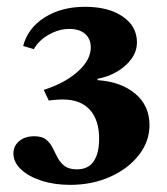

<svg xmlns="http://www.w3.org/2000/svg" viewBox="-20 -938 480 551"><path d="M181 -407.5Q135.5 -407.5 98.8 -419.5Q62 -431.5 40.2 -452Q18.5 -472.5 18.5 -497.5Q18.5 -519 35 -533Q51.5 -547 78.5 -547Q100.5 -547 112.2 -537.5Q124 -528 131 -513.8Q138 -499.5 145.5 -485.2Q153 -471 165.5 -461.5Q178 -452 201 -452Q233 -452 248.8 -475Q264.5 -498 264.5 -540Q264.5 -593.5 237.8 -623Q211 -652.5 160 -652.5Q150.5 -652.5 138.2 -651.5Q126 -650.5 120 -649.5L105.5 -680Q166.5 -699.5 203.5 -732.8Q240.5 -766 240.5 -802Q240.5 -826.5 224.2 -840.8Q208 -855 178.5 -855Q149.5 -855 120.5 -838.8Q91.5 -822.5 77 -797L46.5 -806Q59.5 -857 107.8 -887.8Q156 -918.5 224 -918.5Q291.5 -918.5 332.2 -890.5Q373 -862.5 373 -816.5Q373 -790.5 356.8 -768.5Q340.5 -746.5 314.8 -731.8Q289 -717 260 -712V-708Q327 -703.5 368 -669.2Q409 -635 409 -579Q409 -532 378.5 -493Q348 -454 296.5 -430.8Q245 -407.5 181 -407.5Z"/></svg>

Font: Libre Caslon Text
Style: Regular
Weight: 400
Designer: Pablo Impallari, Rodrigo Fuenzalida, Katja Schimmel
Foundry: Pablo Impallari, Rodrigo Fuenzalida
Version: Version 2.000